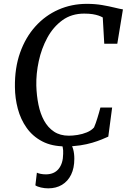

<svg xmlns="http://www.w3.org/2000/svg" viewBox="-20 -772 679 1023"><path d="M328.5 8Q256 8 205 -18.8Q154 -45.5 122 -90.8Q90 -136 75 -192.2Q60 -248.5 59.5 -307.5Q58 -409.5 87 -491.2Q116 -573 168.5 -631.2Q221 -689.5 291.2 -720.5Q361.5 -751.5 442.5 -751.5Q487 -751.5 524.5 -745Q562 -738.5 590.2 -731.5Q618.5 -724.5 635 -722L605 -539H535.5L527.5 -679Q518 -684.5 505 -689Q492 -693.5 473.8 -696.5Q455.5 -699.5 428.5 -699.5Q361 -699.5 312.2 -664Q263.5 -628.5 232.2 -571Q201 -513.5 186.5 -446.2Q172 -379 173.5 -316Q175 -263 184.8 -214.8Q194.5 -166.5 215 -129.2Q235.5 -92 268 -70.5Q300.5 -49 347 -49Q367.5 -49 393.2 -53Q419 -57 442.8 -66.8Q466.5 -76.5 481 -93Q486 -104.5 490.5 -117.2Q495 -130 499.2 -143.8Q503.5 -157.5 507.5 -171.5Q511.5 -185.5 515 -199H577.5L557 -44Q543 -37.5 521.5 -28.8Q500 -20 471.5 -11.5Q443 -3 407.2 2.5Q371.5 8 328.5 8ZM331.5 -14 355.5 -12Q364 1.5 370 23.8Q376 46 376 74Q376 123.5 358.8 158.8Q341.5 194 310.2 212.8Q279 231.5 237 231.5Q217.5 231.5 198 227Q178.5 222.5 168.5 215.5L176.5 148Q182.5 151.5 196 154.2Q209.5 157 224 157Q268.5 157 292.2 128Q316 99 316.5 48Q317.5 26.5 314.2 12.8Q311 -1 307.5 -12Z"/></svg>

Font: Merriweather 20pt
Style: Italic
Weight: 400
Italic angle: -7.8°
Version: Version 2.101